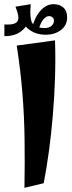

<svg xmlns="http://www.w3.org/2000/svg" viewBox="-20 -875 345 918"><path d="M97 23Q99 -97 97.5 -209Q96 -321 87 -431.5Q78 -542 60 -657L243 -682Q246 -592 243 -501.5Q240 -411 232.5 -322.5Q225 -234 214 -152.5Q203 -71 189 1ZM199 -709Q153 -709 120.5 -732.5Q88 -756 81 -799L125 -814Q125 -795 129 -778Q133 -761 147.5 -751Q162 -741 194 -741Q215 -741 226.5 -751.5Q238 -762 238 -776Q238 -786 231 -792Q224 -798 214 -798Q202 -798 188.5 -783.5Q175 -769 166 -737L133 -742Q147 -795 174.5 -825Q202 -855 236 -855Q265 -855 283 -839Q301 -823 301 -792Q301 -754 271.5 -731.5Q242 -709 199 -709ZM1 -702V-758Q18 -757 33 -758.5Q48 -760 58 -767.5Q68 -775 68 -789Q68 -799 64.5 -812Q61 -825 54 -843L127 -855Q126 -842 125.5 -833Q125 -824 125 -814Q125 -789 112.5 -763Q100 -737 72.5 -719.5Q45 -702 1 -702Z"/></svg>

Font: Marhey Light Medium
Style: Regular
Weight: 500
Version: Version 1.000